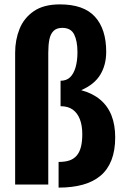

<svg xmlns="http://www.w3.org/2000/svg" viewBox="-20 -841 576 875"><path d="M247 14V-103Q277 -103 297 -110Q317 -117 330 -132.5Q343 -148 349 -172Q355 -196 355 -230Q355 -269 344 -297.5Q333 -326 311.5 -341.5Q290 -357 256 -357V-473Q283 -473 299.5 -489Q316 -505 324.5 -534.5Q333 -564 333 -603Q333 -654 318 -684Q303 -714 264 -714Q238 -714 224 -700Q210 -686 205 -661Q200 -636 200 -601V0H49V-601Q49 -659 69 -709Q89 -759 134 -790Q179 -821 253 -821Q362 -821 413 -764.5Q464 -708 464 -605Q464 -545 437 -500.5Q410 -456 350 -430Q402 -416 436.5 -387Q471 -358 488 -315Q505 -272 505 -215Q505 -155 488 -111.5Q471 -68 438.5 -40.5Q406 -13 358 0.5Q310 14 247 14Z"/></svg>

Font: Oswald SemiBold
Style: Regular
Weight: 600
Designer: Vernon Adams
Foundry: Vernon Adams
Version: Version 4.103;gftools[0.9.33.dev8+g029e19f]